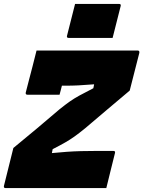

<svg xmlns="http://www.w3.org/2000/svg" viewBox="-45 -957 730 977"><path d="M337 -937H561Q572 -937 569 -926L528 -764H305Q293 -764 296 -775ZM496 0H-17Q-27 0 -25 -11L23 -204Q88 -257 142.5 -303Q197 -349 258 -401Q288 -425 310 -440.5Q332 -456 358.5 -470.5Q385 -485 430 -508L434 -528Q383 -524 353 -522.5Q323 -521 291 -521H270Q267 -509 264 -497.5Q261 -486 258 -475H95Q84 -475 86 -486Q95 -522 103 -552Q111 -582 120 -617Q129 -652 141 -700H655Q666 -700 664 -688L615 -496Q554 -445 500.5 -399.5Q447 -354 388 -304Q356 -278 333.5 -262Q311 -246 286.5 -232Q262 -218 223 -198L219 -178Q260 -182 294.5 -184.5Q329 -187 366 -188Q403 -189 448 -189H532Q543 -189 540 -178Q529 -132 518 -89.5Q507 -47 496 0Z"/></svg>

Font: Recursive Mn Lnr St Blk
Style: Italic
Weight: 900
Italic angle: -15°
Monospace: yes
Version: Version 1.079;hotconv 1.0.112;makeotfexe 2.5.65598; ttfautoh